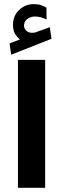

<svg xmlns="http://www.w3.org/2000/svg" viewBox="-20 -910 305 930"><path d="M76.7 -719.2Q60.1 -732.4 51.5 -748.5Q43 -764.6 43 -790.5Q43 -834 73.2 -862.1Q103.5 -890.1 142.1 -890.1Q163.1 -890.1 177 -885.7Q190.9 -881.3 205.1 -873L205.6 -815.4Q176.8 -830.1 148.9 -830.1Q129.4 -830.1 112.8 -818.4Q96.2 -806.6 96.2 -784.2Q96.7 -771 108.9 -759.8Q121.1 -748.5 147 -752Q147 -752 150.9 -752.9L221.2 -778.3L229.5 -722.2L34.2 -645L26.4 -699.7ZM198.7 -620.1V-0.5H66.9V-620.1Z"/></svg>

Font: Vazirmatn UI NL ExtraBold
Style: Regular
Weight: 800
Designer: Saber Rastikerdar
Foundry: Saber Rastikerdar
Version: Version 33.003